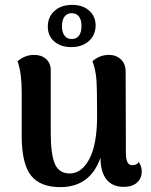

<svg xmlns="http://www.w3.org/2000/svg" viewBox="-20 -753 618 787"><path d="M561 -50Q561 -22 541.5 -4.5Q522 13 487 13Q441 13 416.5 -17.5Q392 -48 392 -107Q350 14 227 14Q145 14 107.5 -33Q70 -80 69 -190V-378Q69 -453 52 -502Q82 -528 120 -528Q150 -528 169 -511Q188 -494 188 -465V-208Q188 -120 205 -81Q222 -42 266 -42Q315 -42 346.5 -102Q378 -162 378 -278Q378 -391 375 -429Q372 -467 359 -502Q388 -528 427 -528Q456 -528 475.5 -509.5Q495 -491 495 -460L496 -128Q496 -100 502.5 -88Q509 -76 522 -76Q541 -76 549 -89Q561 -70 561 -50ZM372 -648Q371 -608 343.5 -584Q316 -560 272 -560Q229 -560 202.5 -583Q176 -606 176 -644Q176 -684 203.5 -708.5Q231 -733 276 -733Q319 -733 345.5 -709.5Q372 -686 372 -648ZM234 -646Q234 -621 244.5 -607Q255 -593 274 -593Q293 -593 303.5 -606.5Q314 -620 314 -646Q314 -672 303.5 -685.5Q293 -699 274 -699Q255 -699 244.5 -685Q234 -671 234 -646Z"/></svg>

Font: Arima Madurai ExtraBold
Style: Regular
Weight: 800
Designer: Joana Correia and Natanael Gama
Foundry: NDISCOVER
Version: Version 1.020